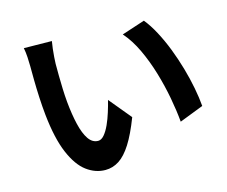

<svg xmlns="http://www.w3.org/2000/svg" viewBox="-103 -858 1206 1021"><g transform="rotate(-15 500.0 -348.0)"><path d="M259.5 -714.5Q256.2 -696.8 253.6 -673.8Q251.1 -650.8 249.4 -628.9Q247.7 -607 247.5 -592.6Q247.3 -560.3 247.8 -525Q248.3 -489.7 249.5 -453.5Q250.7 -417.4 254 -380.8Q260.8 -309.2 273.9 -254.3Q287 -199.4 308.1 -168.7Q329.3 -138 360.7 -138Q378.3 -138 394.4 -157Q410.5 -176 424.4 -206.4Q438.2 -236.9 448.8 -271.1Q459.5 -305.3 466.8 -334.7L567.5 -213.1Q534.2 -126.4 501.4 -74.9Q468.6 -23.4 433.6 -0.8Q398.6 21.7 358.1 21.7Q303.5 21.7 255.4 -14Q207.4 -49.7 173.1 -130.5Q138.8 -211.2 124.8 -344.8Q120 -391.2 117.5 -442.1Q115 -493 114.4 -539.1Q113.8 -585.2 113.8 -615.4Q113.8 -636.4 112.1 -665Q110.4 -693.6 105.7 -716.5ZM760 -692.5Q788.1 -658.2 814.2 -609.3Q840.3 -560.4 862.2 -504.1Q884 -447.7 900.8 -389.3Q917.6 -330.9 928.2 -275.4Q938.8 -220 942.5 -174.1L810.5 -122.9Q805.1 -183.9 791.8 -255.9Q778.5 -327.9 756.8 -400.9Q735.1 -473.8 704.5 -539.1Q673.8 -604.4 632.9 -650.8Z"/></g></svg>

Font: Noto Sans KR Thin
Style: Regular
Weight: 100
Designer: Ryoko NISHIZUKA 西塚涼子 (kana, bopomofo & ideographs); Paul D. Hunt (Latin, Greek & Cyrillic); Sandoll Communications 산돌커뮤니
Foundry: Adobe
Version: Version 2.004-H2;hotconv 1.0.118;makeotfexe 2.5.65603